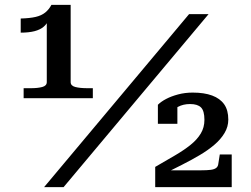

<svg xmlns="http://www.w3.org/2000/svg" viewBox="-20 -768 1031 788"><path d="M270 -431Q270 -416 289 -411Q308 -406 340 -406H361V-365H77V-406H106Q135 -406 153.5 -411Q172 -416 172 -431V-691L182 -693Q175 -672 160 -659Q145 -646 121.5 -640Q98 -634 65 -634V-692Q102 -693 126 -698.5Q150 -704 165.5 -716.5Q181 -729 191 -748H270ZM756 -710H836L241 0H161ZM804 -69H651Q648 -68 647 -64Q646 -60 648 -57.5Q650 -55 654 -55Q690 -73 727.5 -92Q765 -111 799 -131Q833 -151 859.5 -173.5Q886 -196 901.5 -222Q917 -248 917 -277Q917 -316 900 -340Q883 -364 850.5 -376Q818 -388 771 -388Q739 -388 711 -380.5Q683 -373 662 -362Q641 -351 628 -338V-260H708V-339Q699 -339 692.5 -333Q686 -327 682 -319Q678 -311 675 -302Q689 -318 710.5 -329.5Q732 -341 760 -341Q791 -341 805 -327Q819 -313 819 -276Q819 -245 804 -220Q789 -195 761.5 -173Q734 -151 697 -129.5Q660 -108 617 -83V0H931V-134H882L876 -96Q875 -85 867.5 -79Q860 -73 845 -71Q830 -69 804 -69Z"/></svg>

Font: Roboto Serif 20pt Medium
Style: Regular
Weight: 500
Version: Version 1.008